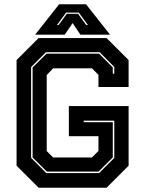

<svg xmlns="http://www.w3.org/2000/svg" viewBox="-20 -878 679 898"><path d="M160.5 0 57.5 -103V-597L160.5 -700H478.5L581.5 -597V-471H440.5V-528L410 -558.5H228.5L198.5 -527V-171.5L228.5 -141.5H410L440.5 -172V-241H302V-382H581.5V-103L478.5 0ZM196.5 -68.5H443.5L514.5 -139.5V-313.5H371.5V-306.5H507.5V-141.5L441 -75.5H199L132.5 -141.5V-562.5L197.5 -627H443.5L507.5 -562.5V-533.5H514.5V-564.5L446 -634H195L125.5 -564.5V-139.5ZM256.5 -858H382.5L494.5 -716H356L319.5 -770L283 -716H144.5ZM289 -819 246.5 -761H254L292.5 -813.5H345L383 -761H391L348.5 -819Z"/></svg>

Font: Tourney ExtraBold
Style: Regular
Weight: 800
Designer: Tyler Finck
Foundry: Etcetera Type Co
Version: Version 1.015